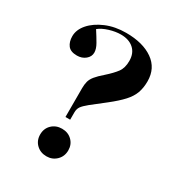

<svg xmlns="http://www.w3.org/2000/svg" viewBox="-179 -861 919 991"><g transform="rotate(30 280.0 -365.0)"><path d="M229 -211V-383Q229 -405 233.5 -422.5Q238 -440 252.5 -458Q267 -476 296 -501Q332 -533 351 -558.5Q370 -584 370 -626Q370 -672 341.5 -697.5Q313 -723 265 -723Q233 -723 197 -712Q161 -701 139 -683Q161 -649 176.5 -622Q192 -595 192 -573Q192 -549 171.5 -532Q151 -515 121 -515Q83 -515 67 -536Q51 -557 51 -590Q51 -629 81.5 -664Q112 -699 165 -721.5Q218 -744 284 -744Q384 -744 444 -702Q504 -660 504 -582Q504 -543 493 -512.5Q482 -482 455 -452.5Q428 -423 381 -386Q329 -346 302.5 -324.5Q276 -303 266.5 -289Q257 -275 257 -255V-211ZM245 14Q209 14 185 -9Q161 -32 161 -68Q161 -104 185 -127Q209 -150 245 -150Q281 -150 304.5 -127Q328 -104 328 -69Q328 -33 304 -9.5Q280 14 245 14Z"/></g></svg>

Font: Literata 72pt
Style: Bold
Weight: 700
Designer: Latin by Veronika Burian and Jose Scaglione. Greek by Irene Vlachou. Cyrillic by Vera Evstafieva.
Foundry: TypeTogether
Version: Version 3.002